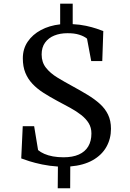

<svg xmlns="http://www.w3.org/2000/svg" viewBox="-20 -880 696 1026"><path d="M288.5 126 289.5 10Q244.5 7 205 -1.2Q165.5 -9.5 136.2 -18.8Q107 -28 93.5 -33.5L101.5 -205.5H162.5L183.5 -78Q197 -66.5 217 -57.8Q237 -49 263 -44.2Q289 -39.5 319.5 -39.5Q368 -39.5 401.2 -54.2Q434.5 -69 451.5 -97.5Q468.5 -126 468.5 -167Q468.5 -198 454 -221.8Q439.5 -245.5 414 -265.5Q388.5 -285.5 355.2 -303.8Q322 -322 285 -341.5Q245 -363 211.5 -384.5Q178 -406 153.5 -432Q129 -458 115.5 -491Q102 -524 102 -568.5Q102 -619 128 -657.2Q154 -695.5 198.8 -719.5Q243.5 -743.5 301.5 -750V-860.5H368.5V-751Q407.5 -749 439.8 -742Q472 -735 495.8 -727Q519.5 -719 532 -714L526.5 -553.5H467.5L445 -673.5Q430 -686 403.5 -694.5Q377 -703 339.5 -702.5Q301 -702.5 270 -690Q239 -677.5 220.8 -652.2Q202.5 -627 202.5 -589Q202.5 -547 225.8 -517.8Q249 -488.5 286 -466Q323 -443.5 364.5 -421Q409.5 -396.5 447.5 -373.5Q485.5 -350.5 513.5 -325.2Q541.5 -300 557.2 -267.8Q573 -235.5 573 -191.5Q573 -138.5 548.5 -95Q524 -51.5 475.5 -24Q427 3.5 355.5 9.5L355 126Z"/></svg>

Font: Merriweather 36pt
Style: Regular
Weight: 400
Designer: Eben Sorkin
Foundry: Eben Sorkin
Version: Version 2.100